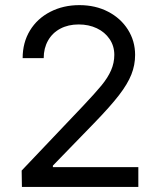

<svg xmlns="http://www.w3.org/2000/svg" viewBox="-20 -737 627 757"><path d="M65.4 -64.5 306.6 -318.4Q354.5 -369.1 379.9 -399.9Q405.3 -430.7 418 -460Q430.7 -489.3 430.7 -520.5Q430.7 -555.7 412.1 -583Q393.6 -610.4 361.8 -625.5Q330.1 -640.6 290 -640.6Q249 -640.6 217.8 -624Q186.5 -607.4 169.4 -577.1Q152.3 -546.9 152.3 -507.8H69.3Q69.3 -569.3 98.1 -616.7Q127 -664.1 178.2 -690.4Q229.5 -716.8 293 -716.8Q356.4 -716.8 406.2 -690.9Q456.1 -665 484.4 -620.1Q512.7 -575.2 512.7 -520.5Q512.7 -480.5 498 -443.4Q483.4 -406.2 449.2 -361.8Q415 -317.4 350.6 -251L188.5 -84V-78.1H525.4V0H66.4Z"/></svg>

Font: Pretendard JP Variable
Style: Regular
Weight: 400
Designer: Base glyphs from Inter by Rasmus Andersson; Hangul glyphs from Noto Sans CJK(Source Han Sans) by Jang Soo-young and Kang
Foundry: Kil Hyung-jin
Version: Version 1.307;Glyphs 3.2 (3192)